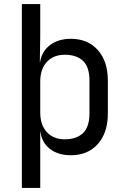

<svg xmlns="http://www.w3.org/2000/svg" viewBox="-20 -750 640 940"><path d="M87 170V-730H177V-570L175 -445H176Q184 -498 224.5 -529Q265 -560 327 -560Q410 -560 459 -505Q508 -450 508 -355V-194Q508 -100 459 -45Q410 10 327 10Q265 10 225 -20.5Q185 -51 178 -105H177V170ZM297 -68Q354 -68 386 -98Q418 -128 418 -195V-355Q418 -423 386 -452.5Q354 -482 297 -482Q242 -482 209.5 -447Q177 -412 177 -350V-200Q177 -138 209.5 -103Q242 -68 297 -68Z"/></svg>

Font: JetBrainsMono NFM
Style: Regular
Weight: 400
Monospace: yes
Designer: Philipp Nurullin, Konstantin Bulenkov
Foundry: JetBrains
Version: Version 2.304; ttfautohint (v1.8.4.7-5d5b);Nerd Fonts 3.3.0